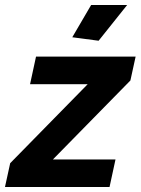

<svg xmlns="http://www.w3.org/2000/svg" viewBox="-60 -753 566 773"><path d="M-19 -96 293 -414H61L85 -525H486L465 -429L153 -111H405L381 0H-40ZM337 -589 231 -603 307 -733H452Z"/></svg>

Font: Raleway Thin ExtraBold
Style: Italic
Weight: 800
Italic angle: -12°
Version: Version 4.026